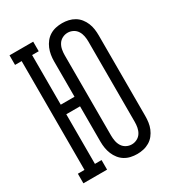

<svg xmlns="http://www.w3.org/2000/svg" viewBox="-182 -845 863 955"><g transform="rotate(-30 250.0 -367.5)"><path d="M324 8Q305 8 287 4Q269 0 253.5 -9.5Q238 -19 226.5 -33.5Q215 -48 208 -65Q201 -82 198 -100Q195 -118 195 -137V-340H116V-55H154V0H18V-55H56V-680H18V-735H154V-680H116V-395H195V-599Q195 -617 198 -635Q201 -653 208 -670Q215 -687 226.5 -701.5Q238 -716 253.5 -725.5Q269 -735 287 -739Q305 -743 324 -743Q342 -743 360 -739Q378 -735 394 -725.5Q410 -716 421.5 -701.5Q433 -687 440 -670Q447 -653 449.5 -635Q452 -617 452 -599V-137Q452 -118 449.5 -100Q447 -82 440 -65Q433 -48 421.5 -33.5Q410 -19 394 -9.5Q378 0 360 4Q342 8 324 8ZM324 -47Q340 -47 354.5 -54.5Q369 -62 377.5 -75.5Q386 -89 389 -105Q392 -121 392 -137V-599Q392 -614 389 -630Q386 -646 377.5 -659.5Q369 -673 354.5 -680.5Q340 -688 324 -688Q308 -688 293.5 -680.5Q279 -673 270.5 -659.5Q262 -646 259 -630Q256 -614 256 -599V-137Q256 -121 259 -105Q262 -89 270.5 -75.5Q279 -62 293.5 -54.5Q308 -47 324 -47Z"/></g></svg>

Font: Iosevka Curly Slab Light
Style: Regular
Weight: 300
Monospace: yes
Designer: Belleve Invis
Foundry: Belleve Invis
Version: Version 22.1.2; ttfautohint (v1.8.4)